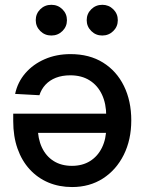

<svg xmlns="http://www.w3.org/2000/svg" viewBox="-20 -756 594 787"><path d="M269 -534.2Q346.7 -534.2 402.3 -499.5Q458 -464.8 488 -403.6Q518.1 -342.3 518.1 -262.7Q518.1 -183.1 487.3 -121.3Q456.5 -59.6 401.9 -24.4Q347.2 10.7 275.4 10.7Q222.7 10.7 178.5 -7.8Q134.3 -26.4 101.8 -61.8Q69.3 -97.2 51.8 -147Q34.2 -196.8 34.2 -259.8V-290H468.8V-211.4H88.4L134.8 -235.8Q134.8 -188 151.6 -151.9Q168.5 -115.7 200 -95.9Q231.4 -76.2 274.9 -76.2Q317.9 -76.2 349.4 -95.9Q380.9 -115.7 398.2 -151.4Q415.5 -187 415.5 -233.4V-280.3Q415.5 -331.1 397.9 -368.4Q380.4 -405.8 347.4 -426.5Q314.5 -447.3 268.1 -447.3Q234.9 -447.3 209.2 -437.3Q183.6 -427.2 166.5 -408.9Q149.4 -390.6 141.6 -365.7L42 -371.1Q52.2 -419.4 84 -456.1Q115.7 -492.7 163.3 -513.4Q210.9 -534.2 269 -534.2ZM398.9 -610.4Q372.6 -610.4 354 -628.9Q335.4 -647.5 335.4 -673.3Q335.4 -699.7 354 -718Q372.6 -736.3 399.4 -736.3Q425.8 -736.3 444.3 -718Q462.9 -699.7 462.9 -673.3Q462.9 -647 444.3 -628.7Q425.8 -610.4 398.9 -610.4ZM190.4 -610.4Q163.6 -610.4 145 -628.9Q126.5 -647.5 126.5 -673.3Q126.5 -699.7 145 -718Q163.6 -736.3 190.4 -736.3Q217.3 -736.3 235.8 -718Q254.4 -699.7 254.4 -673.3Q254.4 -647 235.8 -628.7Q217.3 -610.4 190.4 -610.4Z"/></svg>

Font: Inter 28pt Medium
Style: Regular
Weight: 500
Designer: Rasmus Andersson
Foundry: rsms
Version: Version 4.001;git-66647c0bb